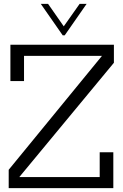

<svg xmlns="http://www.w3.org/2000/svg" viewBox="-20 -971 633 991"><path d="M79.6 -57.1H494.6V-185.1H564.9V0H24.9V-94.7L506.3 -682.6H104V-552.7H33.7V-740.2H567.9V-647ZM314 -788.6H303.7L190.4 -951.2H228L309.1 -835L391.1 -951.2H427.2Z"/></svg>

Font: Twentytwelve Slab Light
Style: TwentytwelveSlab
Weight: 300
Designer: Domenico Catapano
Version: Version 1.00 2012